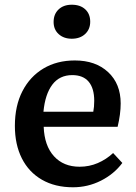

<svg xmlns="http://www.w3.org/2000/svg" viewBox="-20 -779 574 813"><path d="M289 14Q213 14 157.5 -18Q102 -50 72.5 -108.5Q43 -167 43 -246Q43 -331 75 -393Q107 -455 164 -489Q221 -523 297 -523Q385 -523 438 -473.5Q491 -424 491 -341Q491 -296 478 -242H165Q168 -162 208.5 -117.5Q249 -73 317 -73Q358 -73 394 -88.5Q430 -104 459 -131L498 -89Q463 -42 407.5 -14Q352 14 289 14ZM164 -306H375Q379 -326 379 -352Q379 -405 355.5 -433Q332 -461 286 -461Q232 -461 201.5 -420.5Q171 -380 164 -306ZM284 -615Q250 -615 228.5 -634.5Q207 -654 207 -686Q207 -719 228 -739Q249 -759 284 -759Q320 -759 341 -739.5Q362 -720 362 -687Q362 -655 340.5 -635Q319 -615 284 -615Z"/></svg>

Font: Literata Medium
Style: Regular
Weight: 500
Designer: Latin by Veronika Burian and Jose Scaglione. Greek by Irene Vlachou. Cyrillic by Vera Evstafieva.
Foundry: TypeTogether
Version: Version 3.103; ttfautohint (v1.8.4.7-5d5b);gftools[0.9.29]